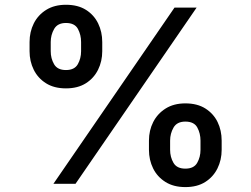

<svg xmlns="http://www.w3.org/2000/svg" viewBox="-20 -759 1038 793"><path d="M252.4 -394Q203.6 -394 170.2 -415Q136.7 -436 119.4 -470.9Q102.1 -505.9 102.1 -547.4V-585.4Q102.1 -627.4 119.6 -662.4Q137.2 -697.3 170.9 -718.3Q204.6 -739.3 252.4 -739.3Q301.8 -739.3 335 -718.3Q368.2 -697.3 385.3 -662.4Q402.3 -627.4 402.3 -585.4V-547.4Q402.3 -505.9 385 -470.9Q367.7 -436 334.5 -415Q301.3 -394 252.4 -394ZM252.4 -469.7Q287.6 -469.7 301.3 -493.7Q314.9 -517.6 314.9 -547.4V-585.4Q314.9 -615.2 301.8 -639.6Q288.6 -664.1 252.4 -664.1Q217.8 -664.1 203.6 -639.4Q189.5 -614.7 189.5 -585.4V-547.4Q189.5 -517.6 203.4 -493.7Q217.3 -469.7 252.4 -469.7ZM745.6 13.7Q696.8 13.7 663.1 -7.6Q629.4 -28.8 612.3 -63.7Q595.2 -98.6 595.2 -140.1V-178.2Q595.2 -220.2 612.8 -254.9Q630.4 -289.6 664.1 -310.8Q697.8 -332 745.6 -332Q794.9 -332 828.4 -310.8Q861.8 -289.6 878.7 -254.9Q895.5 -220.2 895.5 -178.2V-140.1Q895.5 -98.6 878.2 -63.5Q860.8 -28.3 827.6 -7.3Q794.4 13.7 745.6 13.7ZM745.6 -62.5Q780.8 -62.5 794.4 -86.4Q808.1 -110.4 808.1 -140.1V-178.2Q808.1 -208 794.9 -232.4Q781.7 -256.8 745.6 -256.8Q710.9 -256.8 696.8 -232.2Q682.6 -207.5 682.6 -178.2V-140.1Q682.6 -110.4 696.5 -86.4Q710.4 -62.5 745.6 -62.5ZM200.7 0 700.7 -727.5H792L292 0Z"/></svg>

Font: Inter
Style: 540
Weight: 540
Designer: Rasmus Andersson
Foundry: rsms
Version: Version 4.001;git-66647c0bb